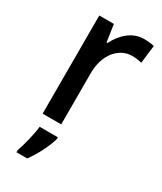

<svg xmlns="http://www.w3.org/2000/svg" viewBox="-194 -621 772 913"><g transform="rotate(30 192.0 -164.0)"><path d="M316 -549C252 -549 203 -503 174 -445H169L155 -539H75V0H177V-282C177 -386 237 -451 307 -451C326 -451 345 -448 360 -444L372 -543C355 -547 334 -549 316 -549ZM194 71V61H94C90 102 72 174 59 209V221H118C151 177 182 114 194 71Z"/></g></svg>

Font: Noto Sans Thai Looped SemiCondensed Medium
Style: Regular
Weight: 500
Width: 4
Designer: Sasikarn Vongin, Ben Mitchell
Foundry: The Fontpad Ltd
Version: Version 1.001